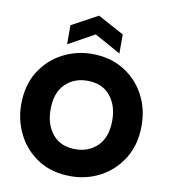

<svg xmlns="http://www.w3.org/2000/svg" viewBox="-100 -1029 989 1121"><g transform="rotate(10 394.5 -469.0)"><path d="M38 0ZM38 0ZM395 7Q283 7 203 -44Q123 -95 80.5 -178Q38 -261 38 -356Q38 -472 89.5 -553Q141 -634 222.5 -676Q304 -718 395 -718Q502 -718 582.5 -669.5Q663 -621 707.5 -538.5Q752 -456 752 -356Q752 -244 702.5 -162.5Q653 -81 571.5 -37Q490 7 395 7ZM395 -153Q473 -153 525.5 -204.5Q578 -256 578 -356Q578 -444 531 -501.5Q484 -559 395 -559Q316 -559 264 -507.5Q212 -456 212 -356Q212 -268 259 -210.5Q306 -153 395 -153ZM551 -748 396 -834 241 -748V-861L396 -945L551 -861Z"/></g></svg>

Font: Ulagadi Sans
Style: Bold
Weight: 700
Designer: Ninad Kale (Devanagari), Jonny Pinhorn (Latin)
Foundry: Indian Type Foundry
Version: Version 3.01;March 29, 2020;FontCreator 12.0.0.2522 64-bit; 